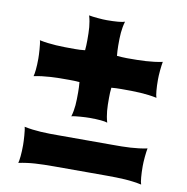

<svg xmlns="http://www.w3.org/2000/svg" viewBox="-78 -768 820 843"><g transform="rotate(10 332.0 -346.0)"><path d="M252 -241.7Q255.9 -254.9 258.1 -267.3Q260.3 -279.8 261.5 -292.7Q262.7 -305.7 262.9 -319.8Q263.2 -334 263.2 -350.6Q263.2 -362.3 262.7 -373.5Q262.2 -384.8 261.2 -396Q250 -397 238.8 -397.5Q227.5 -397.9 215.8 -397.9Q191.9 -397.9 171.4 -397.7Q150.9 -397.5 131.8 -396.2Q112.8 -395 94.7 -392.8Q76.7 -390.6 58.1 -386.7Q61 -395 63.2 -416.7Q65.4 -438.5 65.4 -466.3Q65.4 -473.6 64.9 -484.9Q64.5 -496.1 63.5 -507.8Q62.5 -519.5 61.3 -530.3Q60.1 -541 58.1 -546.9Q76.7 -543 94.7 -540.8Q112.8 -538.6 131.8 -537.4Q150.9 -536.1 171.4 -535.9Q191.9 -535.6 215.8 -535.6Q227.5 -535.6 238.8 -536.1Q250 -536.6 261.2 -538.1Q262.2 -548.8 262.7 -560.1Q263.2 -571.3 263.2 -583Q263.2 -599.6 262.9 -613.8Q262.7 -627.9 261.5 -640.9Q260.3 -653.8 258.1 -666.3Q255.9 -678.7 252 -691.9Q258.3 -690.4 268.8 -689.2Q279.3 -688 291 -686.8Q302.7 -685.5 314 -685.1Q325.2 -684.6 332.5 -684.6Q360.4 -684.6 382.1 -686.5Q403.8 -688.5 412.1 -691.9Q408.2 -678.7 406 -666.3Q403.8 -653.8 402.6 -640.9Q401.4 -627.9 401.1 -613.8Q400.9 -599.6 400.9 -583Q400.9 -571.3 401.6 -560.1Q402.3 -548.8 403.3 -538.1Q414.1 -537.1 425.3 -536.4Q436.5 -535.6 448.2 -535.6Q472.2 -535.6 492.7 -535.9Q513.2 -536.1 532.2 -537.4Q551.3 -538.6 569.3 -540.8Q587.4 -543 606 -546.9Q604.5 -540.5 603.3 -530Q602.1 -519.5 600.8 -507.8Q599.6 -496.1 599.1 -484.9Q598.6 -473.6 598.6 -466.3Q598.6 -438.5 600.6 -416.7Q602.5 -395 606 -386.7Q587.4 -390.6 569.3 -392.8Q551.3 -395 532.2 -396.2Q513.2 -397.5 492.7 -397.7Q472.2 -397.9 448.2 -397.9Q436.5 -397.9 425.3 -397.5Q414.1 -397 403.3 -396Q401.9 -384.8 401.4 -373.5Q400.9 -362.3 400.9 -350.6Q400.9 -334 401.1 -319.8Q401.4 -305.7 402.6 -292.7Q403.8 -279.8 406 -267.3Q408.2 -254.9 412.1 -241.7Q403.8 -245.1 382.1 -247.1Q360.4 -249 332.5 -249Q325.2 -249 314 -248.5Q302.7 -248 291 -247.1Q279.3 -246.1 268.6 -244.9Q257.8 -243.7 252 -241.7ZM58.1 0Q61 -8.3 63.2 -30.8Q65.4 -53.2 65.4 -80.6Q65.4 -87.9 64.9 -99.1Q64.5 -110.4 63.5 -122.1Q62.5 -133.8 61.3 -144.5Q60.1 -155.3 58.1 -161.1Q76.7 -157.2 94.7 -155Q112.8 -152.8 131.8 -151.6Q150.9 -150.4 171.4 -150.1Q191.9 -149.9 215.8 -149.9H448.2Q472.2 -149.9 492.7 -150.1Q513.2 -150.4 532.2 -151.6Q551.3 -152.8 569.3 -155Q587.4 -157.2 606 -161.1Q604.5 -154.8 603.3 -144.3Q602.1 -133.8 600.8 -122.1Q599.6 -110.4 599.1 -99.1Q598.6 -87.9 598.6 -80.6Q598.6 -53.2 600.6 -30.8Q602.5 -8.3 606 0Q587.4 -3.9 569.3 -6.3Q551.3 -8.8 532.2 -10Q513.2 -11.2 492.7 -11.7Q472.2 -12.2 448.2 -12.2H215.8Q191.9 -12.2 171.4 -11.7Q150.9 -11.2 131.8 -10Q112.8 -8.8 94.7 -6.3Q76.7 -3.9 58.1 0Z"/></g></svg>

Font: Arbutus
Style: Regular
Weight: 400
Designer: Karolina Lach
Foundry: Sorkin Type Co.
Version: Version 1.002